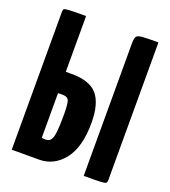

<svg xmlns="http://www.w3.org/2000/svg" viewBox="-129 -795 789 890"><g transform="rotate(20 265.0 -350.0)"><path d="M31 0V-680Q31 -690 35 -694Q39 -698 62.5 -699Q86 -700 143 -700V-425H172Q262 -425 299 -381Q336 -337 336 -243Q336 -123 287.5 -61.5Q239 0 165 0ZM164 -98Q179 -98 187.5 -109Q196 -120 199.5 -149Q203 -178 203 -232Q203 -286 197 -303Q191 -320 166 -320H143V-100Q146 -99 148.5 -98.5Q151 -98 155 -98Q159 -98 164 -98ZM386 0V-651Q386 -676 391 -686Q396 -696 420 -698Q444 -700 500 -700V-20Q500 -10 495 -6Q490 -2 466.5 -1Q443 0 386 0Z"/></g></svg>

Font: Yanone Kaffeesatz ExtraLight
Style: Regular
Weight: 200
Designer: Yanone (Cyrillic: Daniel Pouzeot, Huerta Tipografica, and Cyreal)
Foundry: Yanone
Version: Version 2.003